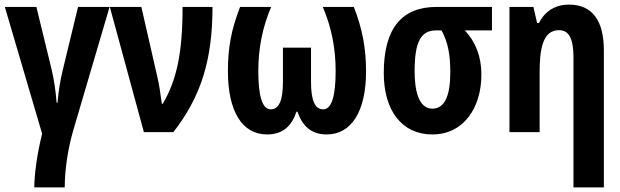

<svg xmlns="http://www.w3.org/2000/svg" viewBox="-20 -574 2695 834"><path d="M129 240H261C262 157 275 73 298 -7L456 -544H319L251 -263C242 -225 234 -179 230 -128H226C222 -180 214 -230 205 -269L138 -544H1L163 7C141 94 129 185 129 240Z M605 0H733C852 -153 903 -311 903 -544H773C773 -341 747 -226 687 -123H683C676 -174 672 -204 663 -242L594 -544H457Z M1140 10C1209 10 1247 -27 1268 -89H1272C1293 -28 1331 10 1399 10C1507 10 1570 -91 1570 -264C1570 -362 1555 -446 1517 -544H1382C1420 -456 1438 -363 1438 -266C1438 -155 1420 -99 1384 -99C1348 -99 1331 -138 1331 -218V-367H1209V-218C1209 -138 1192 -99 1156 -99C1120 -99 1102 -155 1102 -266C1102 -363 1120 -456 1158 -544H1023C984 -444 970 -366 970 -264C970 -92 1031 10 1140 10Z M1858 10C1994 10 2071 -106 2071 -250C2071 -327 2047 -391 1999 -442H2117V-544H1877C1723 -544 1647 -448 1647 -257C1647 -93 1726 10 1858 10ZM1858 -102C1798 -102 1781 -182 1781 -264C1781 -391 1807 -442 1875 -442H1898C1926 -389 1936 -338 1936 -260C1936 -155 1910 -102 1858 -102Z M2471 240H2603V-355C2603 -485 2553 -554 2451 -554C2391 -554 2346 -524 2321 -474H2313L2297 -544H2193V0H2324V-261C2324 -359 2337 -443 2408 -443C2453 -443 2471 -403 2471 -324Z"/></svg>

Font: Kathrein 77 Bold Condensed
Style: Regular
Weight: 700
Width: 3
Designer: Lazydogs Typefoundry, based on Open Sans by Ascender Corporation
Foundry: Lazydogs Typefoundry
Version: Version 1.003;PS 001.003;hotconv 1.0.88;makeotf.lib2.5.64775